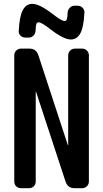

<svg xmlns="http://www.w3.org/2000/svg" viewBox="-20 -985 540 1005"><path d="M370.1 -955.1H386.7Q401.4 -955.1 412.1 -944.3Q422.9 -933.6 421.9 -918.9Q418 -841.8 400.4 -810.1Q382.8 -778.3 350.6 -778.3Q312.5 -778.3 241.2 -834Q197.3 -868.2 181.6 -868.2Q173.8 -868.2 170.4 -859.4Q167 -850.6 166 -823.2Q165 -808.6 154.8 -798.3Q144.5 -788.1 129.9 -788.1H113.3Q98.6 -788.1 87.9 -797.9Q77.1 -807.6 78.1 -823.2Q82 -900.4 99.6 -932.6Q117.2 -964.8 149.4 -964.8Q187.5 -964.8 258.8 -909.2Q302.7 -875 318.4 -875Q326.2 -875 329.6 -883.3Q333 -891.6 334 -918.9Q335 -933.6 345.2 -944.3Q355.5 -955.1 370.1 -955.1ZM89.8 0Q75.2 0 64.9 -9.8Q54.7 -19.5 54.7 -35.2V-695.3Q54.7 -710 64.9 -720.2Q75.2 -730.5 89.8 -730.5H134.8Q168.9 -730.5 180.7 -696.3L335 -225.6Q335 -224.6 335.9 -224.6Q336.9 -224.6 336.9 -225.6V-695.3Q336.9 -710 347.2 -720.2Q357.4 -730.5 372.1 -730.5H410.2Q424.8 -730.5 435.1 -720.2Q445.3 -710 445.3 -695.3V-35.2Q445.3 -20.5 435.1 -10.3Q424.8 0 410.2 0H369.1Q335 0 323.2 -34.2L168.9 -503.9Q168.9 -504.9 168 -504.9Q167 -504.9 167 -503.9V-35.2Q167 -20.5 157.2 -10.3Q147.5 0 131.8 0Z"/></svg>

Font: Rounded-L Mgen+ 1m medium
Style: Regular
Weight: 500
Designer: [Source Han Sans]
Ryoko NISHIZUKA  (kana & ideographs); Paul D. Hunt (Latin, Greek & Cyrillic); Wenlong ZHANG  (bopomofo
Version: Version 1.059.20150602